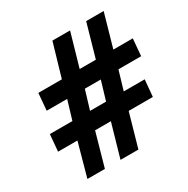

<svg xmlns="http://www.w3.org/2000/svg" viewBox="-162 -856 975 998"><g transform="rotate(-30 325.5 -357.0)"><path d="M505.9 -413.1 472.2 -299.8H598.1L588.9 -199.2H443.8L387.2 0H279.8L336.9 -199.2H242.2L186 0H81.1L136.2 -199.2H20L28.8 -299.8H164.1L198.2 -413.1H75.2L84 -515.1H225.1L283.2 -713.9H389.2L332 -515.1H429.2L485.8 -713.9H590.8L534.2 -515.1H650.9L642.1 -413.1ZM270 -299.8H366.2L399.9 -413.1H304.2Z"/></g></svg>

Font: Zoram GWebM
Style: Bold Italic
Weight: 700
Italic angle: -12°
Foundry: Ascender Corporation
Version: Version 1.000